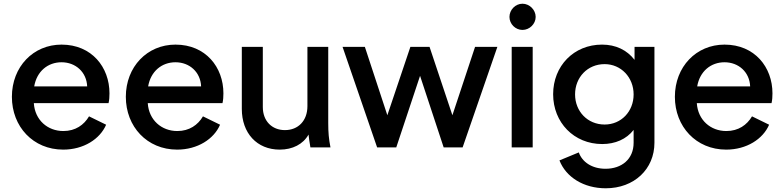

<svg xmlns="http://www.w3.org/2000/svg" viewBox="-20 -793 4220 1033"><path d="M320 12C430 12 518 -45 551 -122L459 -167C432 -121 386 -88 321 -88C236 -88 168 -147 162 -238H564C568 -254 569 -274 569 -291C569 -431 474 -553 311 -553C159 -553 44 -434 44 -272C44 -112 158 12 320 12ZM164 -328C178 -410 238 -458 311 -458C387 -458 446 -405 449 -328Z M933 12C1043 12 1131 -45 1164 -122L1072 -167C1045 -121 999 -88 934 -88C849 -88 781 -147 775 -238H1177C1181 -254 1182 -274 1182 -291C1182 -431 1087 -553 924 -553C772 -553 657 -434 657 -272C657 -112 771 12 933 12ZM777 -328C791 -410 851 -458 924 -458C1000 -458 1059 -405 1062 -328Z M1485 12C1554 12 1611 -17 1640 -69C1642 -50 1645 -29 1650 0H1758C1749 -46 1746 -80 1746 -131V-541H1634V-222C1634 -143 1584 -93 1513 -93C1443 -93 1394 -142 1394 -217V-541H1281V-207C1281 -77 1362 12 1485 12Z M2009 0H2112L2240 -385L2367 0H2469L2656 -541H2536L2414 -173L2291 -541H2188L2064 -173L1943 -541H1823Z M2733 0H2846V-541H2733ZM2721 -702C2721 -664 2753 -632 2791 -632C2829 -632 2862 -664 2862 -702C2862 -740 2829 -773 2791 -773C2753 -773 2721 -740 2721 -702Z M3239 220C3392 220 3501 117 3501 -25V-541H3394V-471C3353 -524 3293 -553 3219 -553C3067 -553 2956 -438 2956 -286C2956 -134 3068 -18 3220 -18C3290 -18 3350 -44 3389 -94V-25C3389 64 3324 115 3238 115C3164 115 3112 78 3094 27L2990 70C3025 160 3120 220 3239 220ZM3074 -285C3074 -377 3141 -448 3233 -448C3321 -448 3389 -377 3389 -285C3389 -193 3322 -123 3233 -123C3141 -123 3074 -194 3074 -285Z M3887 12C3997 12 4085 -45 4118 -122L4026 -167C3999 -121 3953 -88 3888 -88C3803 -88 3735 -147 3729 -238H4131C4135 -254 4136 -274 4136 -291C4136 -431 4041 -553 3878 -553C3726 -553 3611 -434 3611 -272C3611 -112 3725 12 3887 12ZM3731 -328C3745 -410 3805 -458 3878 -458C3954 -458 4013 -405 4016 -328Z"/></svg>

Font: Mluvka SemiBold
Style: Regular
Weight: 600
Designer: Modified by Jiří Krblich, Original typeface by Gumpita Rahayu
Foundry: Gumpita Rahayu & Jiří Krblich
Version: Version 2.000;Glyphs 3.1.1 (3134)